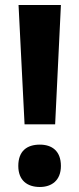

<svg xmlns="http://www.w3.org/2000/svg" viewBox="-20 -734 317 766"><path d="M200 -238 223 -714H54L78 -238ZM53 -72C53 -14 89 12 139 12C186 12 223 -14 223 -72C223 -132 187 -157 139 -157C88 -157 53 -132 53 -72Z"/></svg>

Font: Noto Sans Armenian SemiCondensed Medium
Style: Regular
Weight: 500
Width: 4
Designer: Monotype Design Team
Foundry: Monotype Imaging Inc.
Version: Version 2.008